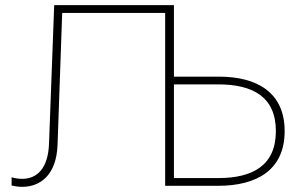

<svg xmlns="http://www.w3.org/2000/svg" viewBox="-20 -720 1180 744"><path d="M620 0H825C975 0 1083 -61 1083 -212C1083 -362 976 -423 828 -423H654V-700H190L170 -165C167 -67 123 -27 66 -27C53 -27 39 -29 25 -33V-1C39 2 52 4 66 4C137 4 199 -43 203 -159L221 -670H620ZM826 -30H654V-393H826C959 -393 1049 -345 1049 -212C1049 -78 958 -30 826 -30Z"/></svg>

Font: Chess Sans ExtraLight
Style: Regular
Weight: 275
Designer: Wolf Bōese
Foundry: Wolf Bōese
Version: Version 7.223;Glyphs 3.3 (3306)